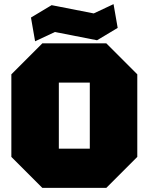

<svg xmlns="http://www.w3.org/2000/svg" viewBox="-20 -910 720 930"><path d="M35 -150V-550L185 -700H495L645 -550V-150L495 0H185ZM265 -510V-190H415V-510ZM150 -710 130 -825 230 -885 434 -845 530 -890 550 -775 450 -715 246 -755Z"/></svg>

Font: Tektur Black
Style: Regular
Weight: 900
Designer: Adam Jagosz
Foundry: Adam Jagosz
Version: Version 1.005;gftools[0.9.30]